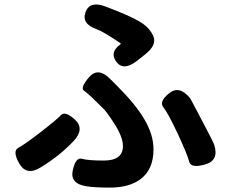

<svg xmlns="http://www.w3.org/2000/svg" viewBox="-20 -806 1040 873"><path d="M479 47Q409 47 373 41Q297 29 311 -32Q324 -92 352.5 -84Q381 -76 452 -76Q539 -76 539 -142Q539 -183 499 -245Q467 -295 451 -311Q425 -337 398 -363Q378 -382 361 -394.5Q344 -407 385 -455Q426 -502 480 -448L511 -417Q596 -332 635 -266Q678 -194 678 -127Q678 -34 617 10Q566 47 479 47ZM165 -45Q101 -5 68 -62Q35 -119 63.5 -134Q92 -149 165 -205.5Q238 -262 257 -282.5Q276 -303 321 -262Q366 -220 315 -165Q252 -98 165 -45ZM912 -58Q848 -40 840.5 -70.5Q833 -101 790 -194Q744 -292 723 -318Q702 -344 749 -382Q795 -419 843 -361Q848 -355 900 -255Q950 -160 954 -148Q977 -76 912 -58ZM601 -528Q541 -482 509 -525Q477 -568 527 -604Q531 -607 527 -610Q447 -664 420 -673Q349 -698 369 -751Q388 -803 458 -777Q570 -735 618 -706Q663 -678 678 -639Q693 -600 639 -558Z"/></svg>

Font: Resource Han Rounded KR
Style: Bold
Weight: 700
Designer: Cyano Hao (round all glyphs); Ryoko NISHIZUKA 西塚涼子 (kana, bopomofo & ideographs); Paul D. Hunt (Latin, Greek & Cyrillic)
Foundry: Cyano Hao
Version: 0.990